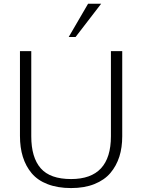

<svg xmlns="http://www.w3.org/2000/svg" viewBox="-20 -980 756 1010"><path d="M443.4 -960.4 341.3 -785.2H377.4L512.2 -960.4ZM623 -710.9H563.5V-263.2Q563.5 -38.1 354 -38.1Q243.7 -38.1 194.3 -94.7Q144.5 -151.4 144.5 -263.2V-710.9H85V-265.1Q85 -203.6 100.1 -155.3Q115.7 -105.5 146.5 -68.8Q178.7 -30.8 230.5 -11.2Q283.2 9.3 354 9.3Q424.3 9.3 476.6 -11.7Q529.8 -33.2 561 -70.3Q592.3 -107.4 607.9 -156.2Q623 -203.6 623 -263.2Z"/></svg>

Font: My Font
Style: ExtraLight
Weight: 500
Designer: Vernon Adams
Foundry: newtypography
Version: Version 0.001